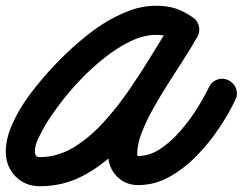

<svg xmlns="http://www.w3.org/2000/svg" viewBox="-55 -588 842 666"><path d="M615 -527Q632 -515 635.5 -494.5Q639 -474 628 -457Q616 -440 595.5 -436Q575 -432 557 -444Q539 -456 525 -461.5Q511 -467 487 -467Q444 -467 399 -445.5Q354 -424 310 -389.5Q266 -355 226.5 -314Q187 -273 155.5 -231.5Q124 -190 104 -157Q93 -138 79.5 -111.5Q66 -85 66 -62Q66 -43 83 -43Q144 -43 199 -76Q254 -109 303 -162.5Q352 -216 395 -279Q438 -342 475 -403Q512 -464 542 -511Q555 -531 574.5 -533.5Q594 -536 610 -527Q626 -518 633 -499.5Q640 -481 629 -460Q611 -427 585 -386.5Q559 -346 530.5 -301.5Q502 -257 477 -212.5Q452 -168 436.5 -127.5Q421 -87 421 -54Q421 -48 421 -47.5Q421 -47 425 -47Q465 -47 502.5 -72.5Q540 -98 573 -136.5Q606 -175 631 -215.5Q656 -256 670 -286Q670 -286 670 -286Q670 -286 670 -286Q679 -305 698.5 -312Q718 -319 737 -310Q756 -301 763.5 -281.5Q771 -262 762 -243Q741 -198 707 -146.5Q673 -95 629 -49.5Q585 -4 533.5 25Q482 54 425 54Q379 54 349.5 23Q320 -8 320 -54Q320 -109 344 -168Q368 -227 403.5 -286.5Q439 -346 476 -402Q513 -458 540 -507Q551 -528 571 -530.5Q591 -533 608 -523Q624 -513 632 -494.5Q640 -476 627 -456Q589 -398 547 -329Q505 -260 456.5 -191.5Q408 -123 351.5 -66.5Q295 -10 228.5 24Q162 58 83 58Q32 58 -1.5 23.5Q-35 -11 -35 -62Q-35 -107 -12 -158.5Q11 -210 49.5 -261.5Q88 -313 133 -360.5Q178 -408 222.5 -445.5Q267 -483 302 -505Q343 -531 390 -549.5Q437 -568 487 -568Q526 -568 554.5 -558.5Q583 -549 615 -527Q615 -527 615 -527Q615 -527 615 -527Z"/></svg>

Font: FRB American Cursive Ultra
Style: Bold Italic
Weight: 1000
Italic angle: -25°
Version: Version 2.0;Modular Font Editor K font №1